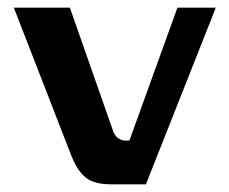

<svg xmlns="http://www.w3.org/2000/svg" viewBox="-20 -480 597 500"><path d="M269 0Q226 0 204 -17Q182 -34 166 -74L16 -460H162L272 -146Q277 -128 286.5 -121Q296 -114 306 -114H317L442 -460H542L360 0Z"/></svg>

Font: Genos Thin SemiBold
Style: Regular
Weight: 600
Version: Version 1.010